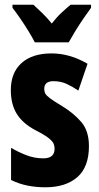

<svg xmlns="http://www.w3.org/2000/svg" viewBox="-20 -786 421 816"><path d="M358 -165Q358 -76 308.5 -33Q259 10 173 10Q134 10 98 3Q62 -4 27 -21V-158Q55 -141 90.5 -127Q126 -113 164 -113Q212 -113 212 -154Q212 -165 208 -175Q204 -185 187.5 -198.5Q171 -212 132 -232Q78 -260 52 -301Q26 -342 26 -403Q26 -477 71.5 -518Q117 -559 199 -559Q277 -559 352 -515L313 -401Q288 -418 263 -429.5Q238 -441 207 -441Q168 -441 168 -408Q168 -397 172.5 -388.5Q177 -380 193 -368Q209 -356 244 -335Q292 -306 325 -268Q358 -230 358 -165ZM128 -606Q119 -624 102 -652Q85 -680 66 -707.5Q47 -735 33 -753V-766H122Q137 -752 158.5 -731.5Q180 -711 200 -686Q221 -713 241.5 -732Q262 -751 280 -766H367V-753Q353 -734 334.5 -707Q316 -680 299.5 -653Q283 -626 272 -606Z"/></svg>

Font: Noto Sans Gujarati ExtraCondensed ExtraBold
Style: Regular
Weight: 800
Width: 2
Designer: Jelle Bosma - Monotype Design Team, Universal Thirst
Foundry: Monotype Imaging Inc.
Version: Version 2.106; ttfautohint (v1.8.4.7-5d5b)